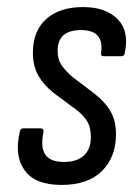

<svg xmlns="http://www.w3.org/2000/svg" viewBox="-20 -515 391 543"><path d="M154 8Q79 8 49.5 -33.5Q20 -75 36 -142Q37 -152 46 -152H95Q104 -152 103 -142Q94 -99 108 -78Q122 -57 161 -57Q198 -57 217.5 -75.5Q237 -94 237 -127Q237 -152 228.5 -168.5Q220 -185 198 -203L132 -252Q104 -274 88.5 -301Q73 -328 73 -366Q73 -427 110.5 -461Q148 -495 215 -495Q279 -495 312.5 -461Q346 -427 333 -366Q332 -356 324 -356H273Q264 -356 266 -366Q275 -430 209 -430Q143 -430 143 -371Q143 -349 152 -334Q161 -319 183 -299L246 -251Q278 -226 293 -199.5Q308 -173 308 -135Q308 -71 268.5 -31.5Q229 8 154 8Z"/></svg>

Font: Sofia Sans Condensed
Style: Italic
Weight: 400
Italic angle: -9°
Designer: Botio Nikoltchev, Ani Petrova
Foundry: lettersoup
Version: Version 4.101